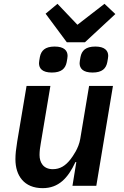

<svg xmlns="http://www.w3.org/2000/svg" viewBox="-20 -960 640 992"><path d="M354.4 0H477.6L563.6 -516H440.3L394.5 -241.8C386.4 -193.9 356.9 -153.4 343.4 -135.7C318.2 -104 290.8 -85.9 252.8 -85.9C203.5 -85.9 184.3 -121.1 184.3 -159.1C184.3 -179.7 187.1 -199.6 190.7 -219.8L240.4 -516H117.2L68.9 -228.7C62.5 -188.9 59.7 -163 59.7 -137.1C59.7 -52.6 104.4 12.1 200.3 12.1C282.7 12.1 331 -39.4 369.7 -122.5H374.3ZM181.5 -633.5C181.5 -606.2 198.9 -585.2 247.9 -585.2C297.9 -585.2 318.2 -606.2 324.6 -639.2C327.1 -653.4 329.2 -664.4 329.2 -671.2C329.2 -698.2 311.4 -719.5 262.4 -719.5C212.4 -719.5 192.5 -698.2 186.1 -665.8C183.6 -651.3 181.5 -640.3 181.5 -633.5ZM215.6 -889.2 325.3 -741.5H418.7L576 -887.4L519.9 -940.3L380 -832L277 -940.3ZM391.3 -633.5C391.3 -606.2 409.1 -585.2 458.1 -585.2C508.2 -585.2 528.1 -606.2 534.4 -639.2C536.9 -653.4 539.1 -664.4 539.1 -671.2C539.1 -698.2 521.3 -719.5 472.3 -719.5C422.6 -719.5 402.3 -698.2 396 -665.8C393.5 -651.3 391.3 -640.3 391.3 -633.5Z"/></svg>

Font: Margiela Mono Italic SmBold It
Style: Regular
Weight: 600
Designer: Mike Abbink, Paul van der Laan, Pieter van Rosmalen
Foundry: Bold Monday
Version: Version 2.003 2021